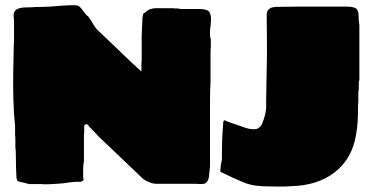

<svg xmlns="http://www.w3.org/2000/svg" viewBox="-20 -691 1409 725"><path d="M152 5Q147 5 143 4.5Q139 4 135 4H90L46 -7L44 -14Q42 -14 42 -24Q41 -41 40.5 -58Q40 -75 40 -94Q40 -108 39.5 -119Q39 -130 38 -137Q38 -152 38 -163Q38 -174 37 -181V-215Q32 -260 30.5 -315Q29 -370 30 -420L32 -521Q33 -529 33 -543Q33 -557 33 -573Q33 -591 33 -604Q33 -617 32 -624Q29 -647 42 -655Q55 -663 79 -663Q92 -663 98.5 -663.5Q105 -664 114.5 -664.5Q124 -665 144 -665L167 -666Q195 -668 213.5 -669.5Q232 -671 239 -671Q254 -671 264 -671Q274 -671 280 -666Q284 -663 292.5 -652Q301 -641 303 -638Q310 -630 311 -630.5Q312 -631 318 -622Q327 -609 333.5 -597.5Q340 -586 346 -580L481 -451L514 -421Q514 -434 514 -445.5Q514 -457 515 -464V-555L518 -625Q519 -630 519.5 -632.5Q520 -635 520 -636Q520 -638 523 -641Q524 -642 526 -642Q538 -654 550 -657Q559 -660 566 -660H634Q638 -659 645.5 -659Q653 -659 663 -659Q671 -659 666.5 -659Q662 -659 657 -658.5Q652 -658 657 -657H731Q757 -657 767 -649.5Q777 -642 777 -616L776 -606L775 -589Q773 -586 773 -574V-554L776 -543V-513Q775 -505 775 -490Q775 -475 775 -455V-382Q774 -369 773.5 -350.5Q773 -332 773 -310V-63L769 -23Q766 -4 752 3L736 4L719 3H580Q561 4 547 -1.5Q533 -7 522 -14L352 -176Q352 -177 345 -184Q338 -191 329.5 -200Q321 -209 316 -214Q315 -216 313.5 -218Q312 -220 311 -221Q310 -221 309.5 -221.5Q309 -222 308 -222Q298 -222 298 -215V-193Q297 -188 297 -179.5Q297 -171 297 -160V-83Q296 -77 295 -70Q294 -63 294 -55V-20L296 -14Q296 -12 293.5 -9Q291 -6 288 -6Q284 -3 274 -5Q255 -4 241.5 -2Q228 0 220 1Q211 2 196 3Q181 4 168 4.5Q155 5 152 5ZM1078 12Q1057 14 1038.5 13.5Q1020 13 1001 13Q968 13 946 10Q924 7 904.5 -0.5Q885 -8 857 -21L813 -42Q812 -43 812 -47L814 -68Q815 -73 816 -78.5Q817 -84 818 -88Q818 -94 818 -111.5Q818 -129 818.5 -149.5Q819 -170 820 -188Q821 -206 822 -213Q822 -219 822.5 -223Q823 -227 823 -229Q823 -231 824 -233Q824 -234 826.5 -236Q829 -238 836 -233Q872 -221 889.5 -214.5Q907 -208 917.5 -205.5Q928 -203 942 -203Q951 -203 960 -210.5Q969 -218 973 -233Q975 -236 980 -254Q982 -263 983 -268.5Q984 -274 984 -274Q985 -278 985 -287Q985 -296 985 -309Q985 -332 986 -374Q987 -416 988 -481V-524L987 -633Q987 -649 994.5 -655.5Q1002 -662 1010.5 -663.5Q1019 -665 1022 -665L1102 -666H1290Q1318 -666 1328 -656Q1330 -652 1332 -646.5Q1334 -641 1334 -632Q1334 -619 1335.5 -609.5Q1337 -600 1337 -595V-387Q1335 -387 1335 -378V-370Q1334 -365 1335 -359Q1335 -352 1334 -349Q1333 -345 1333 -338.5Q1333 -332 1333 -323V-306L1332 -298Q1332 -259 1330.5 -232.5Q1329 -206 1324 -180Q1309 -91 1244 -40.5Q1179 10 1078 12Z"/></svg>

Font: Sigmar
Style: Regular
Weight: 400
Designer: Vernon Adams
Foundry: Vernon Adams
Version: Version 1.000; ttfautohint (v1.8.4.7-5d5b);gftools[0.9.24]